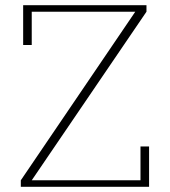

<svg xmlns="http://www.w3.org/2000/svg" viewBox="-20 -718 654 738"><path d="M60 -25 500 -673H102V-545H69V-698H543V-673L102 -25H520V-155H553V0H60Z"/></svg>

Font: IBM Plex Serif ExtraLight
Style: Regular
Weight: 200
Designer: Mike Abbink, Paul van der Laan, Pieter van Rosmalen
Foundry: Bold Monday
Version: Version 2.5